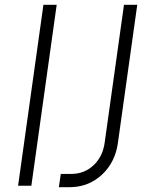

<svg xmlns="http://www.w3.org/2000/svg" viewBox="-20 -770 609 796"><path d="M110 0H55L160 -750H215ZM224 6 232 -49H276Q329.5 -49 367.8 -84.8Q406 -120.5 414 -179L494 -750H549L469 -179Q461.5 -123.5 433.5 -82Q405.5 -40.5 363 -17.2Q320.5 6 268 6Z"/></svg>

Font: Mohave Light
Style: Italic
Weight: 300
Italic angle: -8°
Designer: Gumpita Rahayu
Foundry: Tokotype
Version: Version 2.003